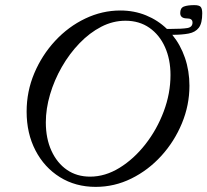

<svg xmlns="http://www.w3.org/2000/svg" viewBox="-20 -717 810 750"><path d="M354 13Q275 13 214 -25Q153 -63 118.5 -129.5Q84 -196 84 -281Q84 -360 114 -431Q144 -502 195.5 -557.5Q247 -613 313 -644.5Q379 -676 450 -676Q504 -676 550.5 -657Q597 -638 632 -604H645Q692 -604 712 -607.5Q732 -611 732 -629Q732 -645 711 -645Q684 -645 684 -666Q684 -686 698.5 -691.5Q713 -697 739 -697Q758 -697 764 -690Q770 -683 770 -665Q770 -626 756.5 -608.5Q743 -591 717 -586Q691 -581 653 -581Q685 -542 702.5 -491Q720 -440 720 -382Q720 -306 690.5 -235Q661 -164 610 -108Q559 -52 493 -19.5Q427 13 354 13ZM332 -27Q391 -27 447 -61.5Q503 -96 548 -153.5Q593 -211 619.5 -281.5Q646 -352 646 -424Q646 -485 624.5 -533Q603 -581 563.5 -608.5Q524 -636 470 -636Q421 -636 375.5 -612.5Q330 -589 290.5 -548Q251 -507 221.5 -455.5Q192 -404 175.5 -348Q159 -292 159 -239Q159 -176 181 -128Q203 -80 241.5 -53.5Q280 -27 332 -27Z"/></svg>

Font: Junicode SmExp
Style: Italic
Weight: 400
Width: 6
Italic angle: -11°
Designer: Peter S. Baker
Version: Version 2.205; ttfautohint (v1.8.4)